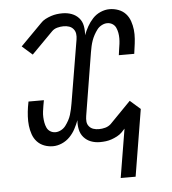

<svg xmlns="http://www.w3.org/2000/svg" viewBox="-51 -575 701 782"><g transform="rotate(-5 300.0 -183.5)"><path d="M472 161H411L444 -38L431 -24Q422 -15 410.5 -9Q399 -3 387.5 1Q376 5 364 6.5Q352 8 340 8Q320 8 303 1.5Q286 -5 274 -18.5Q262 -32 258 -51Q254 -70 256 -89Q249 -71 240 -54Q231 -37 217 -22.5Q203 -8 184.5 0Q166 8 148 8Q129 8 112 1.5Q95 -5 83 -18Q71 -31 65 -48.5Q59 -66 57 -84Q55 -102 56 -121.5Q57 -141 60 -160L64 -182H127L123 -160Q121 -148 119.5 -136.5Q118 -125 118.5 -113.5Q119 -102 121 -91Q123 -80 127.5 -70Q132 -60 141.5 -54Q151 -48 163 -48Q174 -48 185.5 -54Q197 -60 204.5 -70Q212 -80 218 -91Q224 -102 227.5 -113.5Q231 -125 233.5 -136.5Q236 -148 238 -160L281 -417Q283 -429 281.5 -440Q280 -451 273 -459.5Q266 -468 255.5 -471.5Q245 -475 233 -475Q220 -475 207 -471.5Q194 -468 185 -459L98 -371L56 -408L143 -496Q151 -505 162.5 -511Q174 -517 186 -521Q198 -525 209.5 -526.5Q221 -528 233 -528Q253 -528 270.5 -521.5Q288 -515 300 -501.5Q312 -488 315.5 -469Q319 -450 317 -431Q324 -449 333.5 -466Q343 -483 356.5 -497.5Q370 -512 388.5 -520Q407 -528 425 -528Q444 -528 461.5 -521.5Q479 -515 491 -502Q503 -489 509 -471.5Q515 -454 517 -436Q519 -418 517.5 -398.5Q516 -379 513 -360L510 -338H447L450 -360Q452 -372 453.5 -383.5Q455 -395 455 -406.5Q455 -418 453 -429Q451 -440 446.5 -450Q442 -460 432.5 -466Q423 -472 411 -472Q400 -472 388.5 -466Q377 -460 369.5 -450Q362 -440 356 -429Q350 -418 346 -406.5Q342 -395 339.5 -383.5Q337 -372 335 -360L293 -103Q291 -91 292 -80Q293 -69 300 -60.5Q307 -52 317.5 -48.5Q328 -45 340 -45Q353 -45 366 -48.5Q379 -52 389 -61L475 -149L517 -112Z"/></g></svg>

Font: Iosevka HT Light Extended
Style: Italic
Weight: 300
Width: 7
Italic angle: -9°
Monospace: yes
Designer: Belleve Invis
Foundry: Belleve Invis
Version: Version 32.3.0; ttfautohint (v1.8.4)